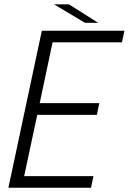

<svg xmlns="http://www.w3.org/2000/svg" viewBox="-20 -882 604 902"><path d="M419 -54.5 407.5 0H19.5L176.5 -737.5H564.5L553 -683H227L166.5 -397.5H446.5L435 -342.5H155L93.5 -54.5ZM441 -775H379L234 -861.5H304Z"/></svg>

Font: Epilogue Light
Style: Italic
Weight: 300
Italic angle: -12°
Designer: Tyler Finck
Foundry: Etcetera Type Co
Version: Version 2.111; ttfautohint (v1.8.3)